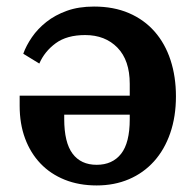

<svg xmlns="http://www.w3.org/2000/svg" viewBox="-20 -554 597 586"><path d="M275 12Q221 12 177.5 -5.5Q134 -23 103.5 -55Q73 -87 56.5 -131.5Q40 -176 40 -231V-262H376V-298Q376 -370 338.5 -408.5Q301 -447 240 -447Q184 -447 150 -422Q116 -397 100 -360L51 -390Q60 -415 77.5 -440.5Q95 -466 121.5 -487Q148 -508 184 -521Q220 -534 267 -534Q327 -534 373.5 -514Q420 -494 452 -457.5Q484 -421 500.5 -370.5Q517 -320 517 -260Q517 -198 499.5 -147.5Q482 -97 450 -61.5Q418 -26 373.5 -7Q329 12 275 12ZM275 -51Q323 -51 349.5 -84.5Q376 -118 376 -190V-204H176V-191Q176 -119 201.5 -85Q227 -51 275 -51Z"/></svg>

Font: IBM Plex Serif SmBld
Style: Regular
Weight: 600
Designer: Mike Abbink, Paul van der Laan, Pieter van Rosmalen
Foundry: Bold Monday
Version: Version 3.001